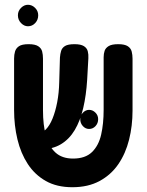

<svg xmlns="http://www.w3.org/2000/svg" viewBox="-20 -768 614 804"><path d="M283 16Q218 16 172 -10Q126 -36 96.5 -81Q67 -126 53 -184.5Q39 -243 39 -307V-523Q39 -539 43 -552.5Q47 -566 59.5 -574.5Q72 -583 100 -583Q127 -583 140 -574.5Q153 -566 156.5 -552.5Q160 -539 160 -522V-307Q160 -244 172.5 -199Q185 -154 212.5 -129Q240 -104 286 -104Q337 -104 365 -131Q393 -158 403.5 -204Q414 -250 414 -308V-528Q414 -543 418 -555Q422 -567 435 -575Q448 -583 475 -583Q502 -583 515 -574.5Q528 -566 531.5 -552Q535 -538 535 -522V-305Q535 -241 520.5 -183Q506 -125 475.5 -80.5Q445 -36 397 -10Q349 16 283 16ZM113 -143 103 -209H136Q155 -209 171.5 -225.5Q188 -242 200 -271.5Q212 -301 219.5 -340Q227 -379 228 -424L231 -527Q232 -542 236 -555Q240 -568 252.5 -575.5Q265 -583 292 -583Q318 -583 331 -575Q344 -567 347.5 -553.5Q351 -540 350 -524L345 -434Q341 -369 328.5 -315.5Q316 -262 293 -223.5Q270 -185 235 -164Q200 -143 152 -143ZM353 -228Q338 -228 327 -240Q316 -252 316 -269Q316 -285 327.5 -296.5Q339 -308 353 -308Q368 -308 379.5 -296.5Q391 -285 391 -269Q391 -252 380 -240Q369 -228 353 -228ZM97 -658Q81 -658 68 -671.5Q55 -685 55 -704Q55 -722 68 -735Q81 -748 97 -748Q114 -748 127 -735Q140 -722 140 -704Q140 -685 127.5 -671.5Q115 -658 97 -658Z"/></svg>

Font: Fredoka Condensed Medium
Style: Regular
Weight: 500
Width: 3
Designer: Ben Nathan
Foundry: Milena B. Brandão, Ben Nathan
Version: Version 2.001